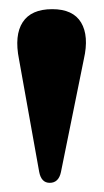

<svg xmlns="http://www.w3.org/2000/svg" viewBox="-20 -817 226 419"><path d="M88.5 -418Q70 -418 65.5 -442L21.5 -687.5Q11 -740 29.5 -768.5Q48 -797 94 -797Q139.5 -797 157 -767.8Q174.5 -738.5 163 -688L113 -441.5Q108 -418 88.5 -418Z"/></svg>

Font: Fraunces 144pt S050
Style: Bold
Weight: 700
Version: Version 1.000; ttfautohint (v1.8.3)